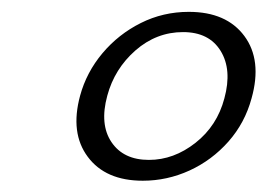

<svg xmlns="http://www.w3.org/2000/svg" viewBox="-20 -732 462 332"><path d="M306.5 -711.5Q371.5 -711.5 402.5 -669.8Q433.5 -628 415 -562Q403.5 -519.5 375 -487.2Q346.5 -455 307.8 -437.2Q269 -419.5 227 -419.5Q162.5 -419.5 131.8 -460.8Q101 -502 118.5 -566.5Q129.5 -607 157.2 -640Q185 -673 223.5 -692.2Q262 -711.5 306.5 -711.5ZM296.5 -676.5Q250.5 -676.5 214.2 -644.8Q178 -613 165.5 -566.5Q152 -517 172.8 -486.2Q193.5 -455.5 237.5 -455.5Q280.5 -455.5 318 -485Q355.5 -514.5 368 -562Q381.5 -611.5 361.5 -644Q341.5 -676.5 296.5 -676.5Z"/></svg>

Font: Fraunces 9pt Soft Light
Style: Italic
Weight: 300
Italic angle: -16°
Version: Version 1.000;[0bf87f6ff]